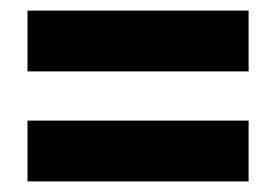

<svg xmlns="http://www.w3.org/2000/svg" viewBox="-20 -534 522 363"><path d="M32 -399V-514H450V-399ZM32 -191V-306H450V-191Z"/></svg>

Font: Noto Sans Sinhala ExtraCondensed ExtraBold
Style: Regular
Weight: 800
Width: 2
Designer: Jelle Bosma - Monotype Design Team
Foundry: Monotype Imaging Inc.
Version: Version 2.006; ttfautohint (v1.8.4.7-5d5b)